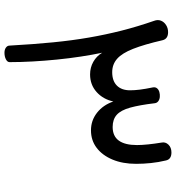

<svg xmlns="http://www.w3.org/2000/svg" viewBox="16 -788 787 859"><g transform="rotate(90 409.5 -358.5)"><path d="M184 -8Q178 -115 169.5 -201.5Q161 -288 148 -363Q135 -438 117 -509Q99 -580 73 -655Q67 -671 72.5 -685Q78 -699 92 -708Q106 -717 124 -717Q154 -717 160 -692Q179 -610 198.5 -560.5Q218 -511 243 -489Q268 -467 303 -467Q342 -467 363 -488Q384 -509 384 -547Q384 -567 381 -591Q378 -615 371 -649Q369 -660 375 -667.5Q381 -675 392 -678Q403 -681 414 -680Q425 -679 433 -673Q441 -667 442 -656Q450 -589 461.5 -547.5Q473 -506 493.5 -487.5Q514 -469 548 -469Q589 -469 609 -496.5Q629 -524 629 -578Q629 -599 626 -628Q623 -657 618 -687Q614 -705 627 -718.5Q640 -732 662 -732Q693 -732 698 -707Q706 -674 709.5 -640Q713 -606 713 -574Q713 -514 694 -468.5Q675 -423 641.5 -397.5Q608 -372 563 -372Q519 -372 484.5 -399Q450 -426 434 -472Q424 -426 391.5 -397Q359 -368 313 -368Q282 -368 256.5 -382.5Q231 -397 216 -422Q225 -379 233 -327Q241 -275 246.5 -220Q252 -165 255 -111Q258 -57 258 -8Q258 2 245.5 8.5Q233 15 216 15Q202 15 193 8.5Q184 2 184 -8Z"/></g></svg>

Font: Playpen Sans Arabic
Style: Regular
Weight: 400
Designer: Azza Alameddine, Laura Meseguer, Veronika Burian, José Scaglione
Foundry: TypeTogether
Version: Version 2.000